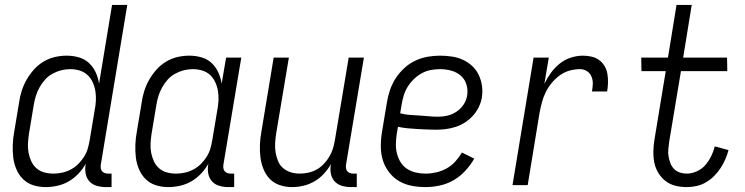

<svg xmlns="http://www.w3.org/2000/svg" viewBox="-20 -755 3040 783"><path d="M167 8Q140 8 116 0.5Q92 -7 74.5 -24Q57 -41 47 -64.5Q37 -88 34 -113Q31 -138 32 -164.5Q33 -191 38 -218L58 -338Q61 -361 68.5 -384.5Q76 -408 88.5 -430Q101 -452 118.5 -471.5Q136 -491 158 -504Q180 -517 204 -522.5Q228 -528 252 -528Q278 -528 302 -521Q326 -514 343 -498Q360 -482 370 -460.5Q380 -439 384 -414L437 -735H499L391 -83Q390 -76 391 -69Q392 -62 396 -57Q400 -52 406.5 -49.5Q413 -47 421 -47H435V8H412Q393 8 375 3Q357 -2 345 -15Q333 -28 329.5 -46Q326 -64 329 -83L330 -88Q318 -66 300 -47Q282 -28 260.5 -15.5Q239 -3 214.5 2.5Q190 8 167 8ZM198 -47Q216 -47 234 -51Q252 -55 269 -64Q286 -73 299.5 -86.5Q313 -100 323 -116Q333 -132 338 -149.5Q343 -167 346 -185L366 -305Q370 -325 371 -344.5Q372 -364 369 -383Q366 -402 358 -419.5Q350 -437 336.5 -449.5Q323 -462 304.5 -467.5Q286 -473 266 -473Q248 -473 230 -468.5Q212 -464 194.5 -454.5Q177 -445 164 -430.5Q151 -416 141.5 -399Q132 -382 126.5 -364.5Q121 -347 118 -329L98 -209Q95 -189 94 -169.5Q93 -150 96.5 -132Q100 -114 107.5 -97.5Q115 -81 128.5 -69Q142 -57 160 -52Q178 -47 198 -47Z M667 8Q640 8 616 0.5Q592 -7 574.5 -24Q557 -41 547 -64.5Q537 -88 534 -113Q531 -138 532 -164.5Q533 -191 538 -218L558 -338Q561 -361 568.5 -384.5Q576 -408 588.5 -430Q601 -452 618.5 -471.5Q636 -491 658 -504Q680 -517 704 -522.5Q728 -528 752 -528Q778 -528 802 -521Q826 -514 843 -498Q860 -482 870 -460.5Q880 -439 884 -414L902 -520H964L891 -83Q890 -76 891 -69Q892 -62 896 -57Q900 -52 906.5 -49.5Q913 -47 921 -47H935V8H912Q893 8 875 3Q857 -2 845 -15Q833 -28 829.5 -46Q826 -64 829 -83L830 -88Q818 -66 800 -47Q782 -28 760.5 -15.5Q739 -3 714.5 2.5Q690 8 667 8ZM698 -47Q716 -47 734 -51Q752 -55 769 -64Q786 -73 799.5 -86.5Q813 -100 823 -116Q833 -132 838 -149.5Q843 -167 846 -185L866 -305Q870 -325 871 -344.5Q872 -364 869 -383Q866 -402 858 -419.5Q850 -437 836.5 -449.5Q823 -462 804.5 -467.5Q786 -473 766 -473Q748 -473 730 -468.5Q712 -464 694.5 -454.5Q677 -445 664 -430.5Q651 -416 641.5 -399Q632 -382 626.5 -364.5Q621 -347 618 -329L598 -209Q595 -189 594 -169.5Q593 -150 596.5 -132Q600 -114 607.5 -97.5Q615 -81 628.5 -69Q642 -57 660 -52Q678 -47 698 -47Z M1171 8Q1145 8 1121 0Q1097 -8 1080.5 -25Q1064 -42 1054.5 -65.5Q1045 -89 1042 -114Q1039 -139 1040 -165Q1041 -191 1046 -218L1096 -520H1158L1106 -209Q1103 -189 1102 -170Q1101 -151 1104 -133Q1107 -115 1114 -98Q1121 -81 1134.5 -69.5Q1148 -58 1165.5 -52.5Q1183 -47 1202 -47Q1220 -47 1238 -51Q1256 -55 1272 -64Q1288 -73 1301 -87Q1314 -101 1323.5 -117Q1333 -133 1338 -150Q1343 -167 1346 -185L1402 -520H1464L1391 -83Q1390 -76 1391 -69Q1392 -62 1396 -57Q1400 -52 1406.5 -49.5Q1413 -47 1421 -47H1435V8H1412Q1393 8 1375 3Q1357 -2 1345 -15Q1333 -28 1329.5 -46Q1326 -64 1329 -83L1330 -87Q1318 -65 1301 -46.5Q1284 -28 1262.5 -15.5Q1241 -3 1217.5 2.5Q1194 8 1171 8Z M1716 8Q1686 8 1658 2.5Q1630 -3 1606.5 -17Q1583 -31 1566 -53.5Q1549 -76 1541 -102.5Q1533 -129 1533 -158.5Q1533 -188 1538 -218L1558 -338Q1562 -363 1570.5 -388Q1579 -413 1593.5 -435.5Q1608 -458 1628.5 -477Q1649 -496 1673.5 -507.5Q1698 -519 1723.5 -523.5Q1749 -528 1774 -528Q1798 -528 1822 -524.5Q1846 -521 1867 -511.5Q1888 -502 1905 -486.5Q1922 -471 1932 -450Q1942 -429 1945.5 -405.5Q1949 -382 1945 -357Q1942 -338 1932.5 -318.5Q1923 -299 1908.5 -283Q1894 -267 1876 -255.5Q1858 -244 1838 -237.5Q1818 -231 1798 -228.5Q1778 -226 1758 -226Q1738 -226 1718.5 -227Q1699 -228 1679.5 -229Q1660 -230 1640.5 -232Q1621 -234 1603 -238L1598 -209Q1595 -188 1594.5 -167.5Q1594 -147 1599 -128Q1604 -109 1614 -93Q1624 -77 1640 -66.5Q1656 -56 1675.5 -51.5Q1695 -47 1716 -47Q1737 -47 1759 -52Q1781 -57 1801 -68Q1821 -79 1836.5 -96Q1852 -113 1864 -133L1914 -108Q1899 -82 1878 -59Q1857 -36 1830.5 -20.5Q1804 -5 1774 1.5Q1744 8 1716 8ZM1767 -279Q1786 -279 1805 -283.5Q1824 -288 1841.5 -299.5Q1859 -311 1870.5 -328.5Q1882 -346 1885 -365Q1889 -389 1882 -411Q1875 -433 1858.5 -447Q1842 -461 1820 -467Q1798 -473 1774 -473Q1756 -473 1737 -469.5Q1718 -466 1700.5 -456.5Q1683 -447 1668 -432.5Q1653 -418 1642.5 -401Q1632 -384 1626.5 -365.5Q1621 -347 1618 -329L1612 -293Q1630 -288 1649.5 -286.5Q1669 -285 1689 -284Q1709 -283 1728 -281Q1747 -279 1767 -279Z M2070 0 2156 -520H2218L2200 -413Q2211 -436 2226.5 -457.5Q2242 -479 2262.5 -495.5Q2283 -512 2308 -520Q2333 -528 2357 -528Q2375 -528 2392.5 -524Q2410 -520 2423.5 -510Q2437 -500 2445.5 -485.5Q2454 -471 2457 -454Q2460 -437 2459.5 -418.5Q2459 -400 2456 -382H2394Q2397 -398 2397.5 -413.5Q2398 -429 2392 -443Q2386 -457 2373.5 -465Q2361 -473 2346 -473Q2324 -473 2302.5 -467Q2281 -461 2262.5 -447.5Q2244 -434 2229 -415.5Q2214 -397 2204.5 -377Q2195 -357 2189.5 -335.5Q2184 -314 2180 -293L2132 0Z M2781 8Q2757 8 2734.5 2.5Q2712 -3 2694.5 -16.5Q2677 -30 2665 -49.5Q2653 -69 2648.5 -91.5Q2644 -114 2644.5 -138Q2645 -162 2649 -186L2695 -465H2596L2595 -520H2704L2739 -735H2801L2766 -520H2945L2946 -465H2757L2709 -177Q2707 -162 2705.5 -146.5Q2704 -131 2706.5 -117Q2709 -103 2714 -89.5Q2719 -76 2729 -66Q2739 -56 2752.5 -51.5Q2766 -47 2781 -47Q2801 -47 2822 -56.5Q2843 -66 2857 -82.5Q2871 -99 2880.5 -118.5Q2890 -138 2895 -158L2951 -143Q2946 -124 2938 -105.5Q2930 -87 2918.5 -69.5Q2907 -52 2892 -37Q2877 -22 2859 -11.5Q2841 -1 2821 3.5Q2801 8 2781 8Z"/></svg>

Font: Iosevka Curly Light
Style: Italic
Weight: 300
Italic angle: -9°
Monospace: yes
Designer: Belleve Invis
Foundry: Belleve Invis
Version: Version 22.1.2; ttfautohint (v1.8.4)